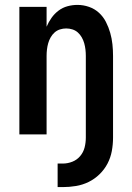

<svg xmlns="http://www.w3.org/2000/svg" viewBox="-20 -548 540 783"><path d="M215 215V119H236Q256 119 275 111.5Q294 104 307 88.5Q320 73 325 53.5Q330 34 330 13V-320Q330 -333 328.5 -346Q327 -359 323.5 -371.5Q320 -384 313.5 -395.5Q307 -407 297.5 -415.5Q288 -424 275.5 -428Q263 -432 250 -432Q237 -432 224.5 -428Q212 -424 202.5 -415.5Q193 -407 186.5 -395.5Q180 -384 176.5 -371.5Q173 -359 171.5 -346Q170 -333 170 -320V0H59V-520H170V-439Q178 -458 190 -475Q202 -492 218.5 -504.5Q235 -517 255 -522.5Q275 -528 296 -528Q320 -528 343 -520Q366 -512 383.5 -496Q401 -480 412 -458.5Q423 -437 429.5 -414Q436 -391 438.5 -367.5Q441 -344 441 -320V13Q441 41 436 68Q431 95 418.5 119Q406 143 386 162.5Q366 182 341.5 194Q317 206 290 210.5Q263 215 236 215Z"/></svg>

Font: Iosevka Term
Style: Bold
Weight: 700
Monospace: yes
Designer: Belleve Invis
Foundry: Belleve Invis
Version: Version 30.0.1